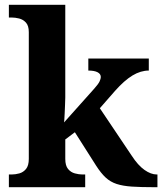

<svg xmlns="http://www.w3.org/2000/svg" viewBox="-20 -780 676 800"><path d="M17 0V-53H29Q44 -53 60.5 -57.5Q77 -62 88.5 -76Q100 -90 100 -118V-646Q100 -673 88 -686Q76 -699 59.5 -703Q43 -707 29 -707H17V-760H252V-374Q252 -361 251 -343Q250 -325 249.5 -308.5Q249 -292 248 -281Q247 -270 247 -270L373 -411Q390 -430 395 -441Q400 -452 400 -459Q400 -472 386.5 -479Q373 -486 348 -486V-536H600V-486Q566 -486 532 -465.5Q498 -445 459 -401L396 -329L529 -131Q555 -91 582 -72Q609 -53 633 -53H636V0H622Q567 0 529.5 -2.5Q492 -5 466 -13.5Q440 -22 420.5 -40Q401 -58 381 -89L292 -229L252 -199V-118Q252 -90 263.5 -76Q275 -62 292 -57.5Q309 -53 323 -53H335V0Z"/></svg>

Font: Noto Serif Khojki
Style: Bold
Weight: 700
Version: Version 2.003